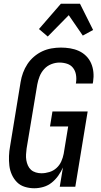

<svg xmlns="http://www.w3.org/2000/svg" viewBox="-20 -997 540 1025"><path d="M163 8Q137 8 112.5 0.5Q88 -7 71 -24Q54 -41 43.5 -64Q33 -87 30 -112.5Q27 -138 28 -164.5Q29 -191 34 -217L90 -559Q94 -584 103 -608.5Q112 -633 126.5 -655Q141 -677 161.5 -694.5Q182 -712 205.5 -723Q229 -734 254.5 -738.5Q280 -743 305 -743Q330 -743 354.5 -739Q379 -735 401 -725Q423 -715 440 -698Q457 -681 466.5 -659Q476 -637 478.5 -612Q481 -587 477 -561L475 -551H385L386 -557Q389 -578 385.5 -598.5Q382 -619 370 -634.5Q358 -650 338.5 -656.5Q319 -663 297 -663Q276 -663 254 -654.5Q232 -646 216 -628.5Q200 -611 191.5 -589.5Q183 -568 179 -546L122 -204Q120 -188 119 -172.5Q118 -157 120.5 -142Q123 -127 129 -113.5Q135 -100 145.5 -90.5Q156 -81 171 -76.5Q186 -72 201 -72Q222 -72 243.5 -78.5Q265 -85 281.5 -100Q298 -115 307 -135Q316 -155 320 -176L344 -322H247L260 -402H448L382 0H299L316 -103Q306 -80 291 -59Q276 -38 256 -22Q236 -6 211.5 1Q187 8 163 8ZM235 -802 188 -842 305 -977H407L477 -837L422 -807L347 -916Z"/></svg>

Font: Iosevka Medium
Style: Italic
Weight: 500
Italic angle: -9°
Monospace: yes
Designer: Belleve Invis
Foundry: Belleve Invis
Version: Version 32.5.0; ttfautohint (v1.8.4)